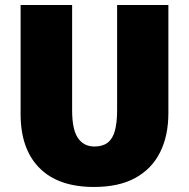

<svg xmlns="http://www.w3.org/2000/svg" viewBox="-20 -734 752 764"><path d="M650 -284Q650 -194 617 -128Q584 -62 518.5 -26Q453 10 354 10Q212 10 137 -65.5Q62 -141 62 -280V-714H267V-295Q267 -219 290 -185Q313 -151 356 -151Q388 -151 408 -166Q428 -181 437 -213Q446 -245 446 -296V-714H650Z"/></svg>

Font: Noto Sans Display Black
Style: Regular
Weight: 900
Designer: Monotype Design Team
Foundry: Monotype Imaging Inc.
Version: Version 2.003